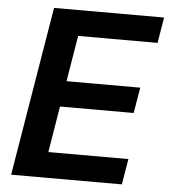

<svg xmlns="http://www.w3.org/2000/svg" viewBox="-52 -774 724 822"><g transform="rotate(5 310.0 -363.5)"><path d="M26.3 0 147 -727.3H620L601.6 -616.8H260.3L227.6 -419.4H544.4L525.9 -308.9H209.2L176.5 -110.4H520.6L502.1 0Z"/></g></svg>

Font: Inter P Semi Bold
Style: Italic
Weight: 600
Italic angle: 9.39999°
Designer: Rasmus Andersson
Foundry: rsms
Version: Version 3.018;git-588b23468